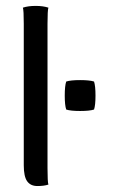

<svg xmlns="http://www.w3.org/2000/svg" viewBox="-20 -622 380 647"><path d="M203.1 -252.9Q198.2 -267.6 198.2 -299.8Q198.2 -332.5 203.1 -347.2Q217.8 -352.1 250 -352.1Q282.2 -352.1 296.9 -347.2Q301.8 -332.5 301.8 -299.8Q301.8 -267.6 296.9 -252.9Q282.2 -248 250 -248Q217.8 -248 203.1 -252.9ZM60.1 -64.9V-542Q60.1 -587.4 57.1 -596.2Q74.7 -602.1 100.1 -602.1Q125.5 -602.1 143.1 -596.2Q140.1 -587.4 140.1 -542V-55.2Q140.1 -8.8 143.1 0Q128.4 4.9 106 4.9Q83 4.9 71.5 -11.2Q60.1 -27.3 60.1 -64.9Z"/></svg>

Font: Nikodecs
Style: Medium
Weight: 500
Version: Version 0.29